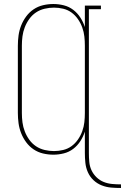

<svg xmlns="http://www.w3.org/2000/svg" viewBox="-20 -763 623 957"><path d="M583 174Q559 174 534.5 172Q510 170 487 161Q464 152 446 135Q428 118 418 95.5Q408 73 405.5 48.5Q403 24 403 0V-107Q395 -82 380.5 -59.5Q366 -37 345 -21Q324 -5 298 1.5Q272 8 246 8Q220 8 194.5 2Q169 -4 147.5 -18.5Q126 -33 110.5 -54Q95 -75 85.5 -99Q76 -123 72.5 -148.5Q69 -174 69 -200V-535Q69 -561 72.5 -586.5Q76 -612 85.5 -636Q95 -660 110.5 -681Q126 -702 147.5 -716.5Q169 -731 194.5 -737Q220 -743 246 -743Q272 -743 298 -736.5Q324 -730 345 -714Q366 -698 380.5 -675.5Q395 -653 403 -628V-735H483V-717H423V0Q423 22 425 44Q427 66 436 85.5Q445 105 461 120.5Q477 136 497 144Q517 152 539 154Q561 156 583 156ZM249 -10Q272 -10 295 -15.5Q318 -21 336.5 -34.5Q355 -48 368.5 -67.5Q382 -87 390 -109Q398 -131 400.5 -154Q403 -177 403 -200V-535Q403 -558 400.5 -581Q398 -604 390 -626Q382 -648 368.5 -667.5Q355 -687 336.5 -700.5Q318 -714 295 -719.5Q272 -725 249 -725Q226 -725 202.5 -719.5Q179 -714 159.5 -701Q140 -688 126 -668.5Q112 -649 103.5 -627Q95 -605 92 -582Q89 -559 89 -535V-200Q89 -176 92 -153Q95 -130 103.5 -108Q112 -86 126 -66.5Q140 -47 159.5 -34Q179 -21 202.5 -15.5Q226 -10 249 -10Z"/></svg>

Font: Iosevka Slab Thin
Style: Regular
Weight: 100
Monospace: yes
Designer: Belleve Invis
Foundry: Belleve Invis
Version: Version 11.1.0; ttfautohint (v1.8.3)